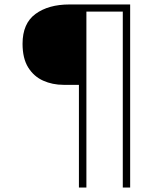

<svg xmlns="http://www.w3.org/2000/svg" viewBox="-20 -720 750 860"><path d="M264.5 -340Q215 -340 173.2 -358.8Q131.5 -377.5 106.2 -418Q81 -458.5 81 -524Q81 -615 139 -657.5Q197 -700 291 -700H563V120H530V-668H367V120H333.5V-340Z"/></svg>

Font: League Mono Thin
Style: Regular
Weight: 100
Width: 6
Designer: Tyler Finck
Foundry: The League of Moveable Type / Tyler Finck
Version: Version 2.300;RELEASE